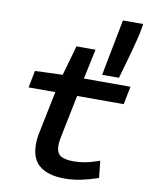

<svg xmlns="http://www.w3.org/2000/svg" viewBox="-91 -877 734 954"><g transform="rotate(10 276.5 -400.0)"><path d="M64 -489 203 -494 246 -645H342L310 -494H545L527 -403H292L249 -192Q247 -181 245 -169Q243 -157 243 -146Q243 -108 264 -94Q285 -80 329 -80Q359 -80 386.5 -85Q414 -90 443 -100L461 -106L470 -21L459 -17Q420 -4 381.5 4Q343 12 299 12Q221 12 176.5 -22Q132 -56 132 -131Q132 -163 140 -198L182 -403H47ZM451 -812H553L551 -797Q545 -762 536 -727Q527 -692 518 -658L481 -528H396Z"/></g></svg>

Font: Codetta
Style: Bold Italic
Weight: 700
Italic angle: -11°
Designer: Ulrich Proeller
Foundry: PROSA GmbH
Version: Version 2.00;September 29, 2018;FontCreator 11.5.0.2427 64-b